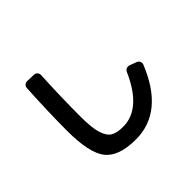

<svg xmlns="http://www.w3.org/2000/svg" viewBox="-176 -1036 1353 1353"><g transform="rotate(-45 500.0 -359.5)"><path d="M483.4 56.6Q313.5 56.6 248 -25.9Q182.6 -108.4 182.6 -330.1Q182.6 -503.9 195.3 -742.2Q196.3 -756.8 206.5 -767.1Q216.8 -777.3 232.4 -776.4L297.9 -774.4Q312.5 -773.4 322.3 -762.7Q332 -752 331.1 -737.3Q320.3 -525.4 320.3 -330.1Q320.3 -221.7 337.9 -165.5Q355.5 -109.4 388.2 -89.8Q420.9 -70.3 483.4 -70.3Q662.1 -70.3 774.4 -326.2Q780.3 -338.9 793 -344.2Q805.7 -349.6 820.3 -344.7L873 -325.2Q885.7 -320.3 892.1 -306.6Q898.4 -293 892.6 -279.3Q756.8 56.6 483.4 56.6Z"/></g></svg>

Font: Rounded-L Mgen+ 1m bold
Style: Bold
Weight: 700
Designer: [Source Han Sans]
Ryoko NISHIZUKA  (kana & ideographs); Paul D. Hunt (Latin, Greek & Cyrillic); Wenlong ZHANG  (bopomofo
Version: Version 1.059.20150602